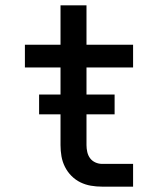

<svg xmlns="http://www.w3.org/2000/svg" viewBox="-20 -697 590 717"><path d="M477 0H361Q340 0 319.5 -3.5Q299 -7 280.5 -16Q262 -25 247 -40Q232 -55 222.5 -74Q213 -93 209.5 -113.5Q206 -134 206 -155V-445H73V-530H206V-677H303V-530H477V-445H303V-155Q303 -142 306 -129Q309 -116 316.5 -106Q324 -96 336 -90.5Q348 -85 361 -85H477ZM408 -270H126V-344H408Z"/></svg>

Font: Lode Dark
Style: Bold
Weight: 700
Monospace: yes
Designer: Belleve Invis
Foundry: Belleve Invis
Version: Version 29.2.0; ttfautohint (v1.8.3)